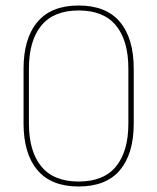

<svg xmlns="http://www.w3.org/2000/svg" viewBox="-20 -668 571 697"><path d="M265.5 9Q166 9 115.8 -50.5Q65.5 -110 65.5 -220V-418Q65.5 -528.5 115.8 -588.2Q166 -648 265.5 -648Q365.5 -648 415.5 -588.2Q465.5 -528.5 465.5 -418V-220Q465.5 -110 415.5 -50.5Q365.5 9 265.5 9ZM265.5 -9Q356.5 -9 401.2 -63.8Q446 -118.5 446 -219.5V-419Q446 -520.5 401.2 -575.2Q356.5 -630 265.5 -630Q175 -630 130 -575.2Q85 -520.5 85 -419V-219.5Q85 -118.5 130 -63.8Q175 -9 265.5 -9Z"/></svg>

Font: Anek Telugu Medium Thin
Style: Regular
Weight: 250
Version: Version 1.003